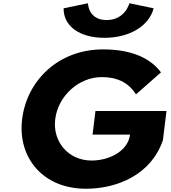

<svg xmlns="http://www.w3.org/2000/svg" viewBox="-20 -1143 1050 1178"><path d="M773.9 -1123C773.9 -1123 748 -1020 634.2 -1020C520.5 -1020 519.8 -1123 519.8 -1123L370.3 -1092C369.1 -985 464.8 -911 620.8 -911C776.9 -911 894.9 -985 922.6 -1092ZM1001.5 -462H565.7L547.9 -317H777.8C765.4 -216 650.6 -158 541.7 -158C401.3 -158 301.6 -272 318.8 -412C336.3 -555 464.2 -670 604.6 -670C692.9 -670 765.6 -641 814.2 -564L967.6 -699C903.2 -786 787.6 -840 612.1 -840C338.3 -840 144.9 -649 115.8 -412C86.8 -176 243.4 15 507.1 15C703.2 15 908.9 -74 979.5 -283Z"/></svg>

Font: Hussar
Style: BdSuprExtOblOne
Weight: 700
Foundry: Cannot Into Space Fonts
Version: Version 2.00